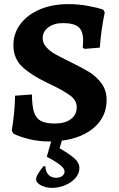

<svg xmlns="http://www.w3.org/2000/svg" viewBox="-20 -674 579 931"><path d="M280 8 269 45Q311 69 338 91.5Q365 114 365 141Q365 167 346 189Q327 211 296 224Q265 237 232 237Q204 237 179.5 225Q155 213 155 194Q155 184 166.5 165.5Q178 147 191 132H200Q201 159 215 173.5Q229 188 252 188Q270 188 281.5 179.5Q293 171 293 157Q293 142 269 124Q245 106 207 86L228 12H220Q169 12 123 1Q77 -10 45 -26L37 -40Q52 -131 53 -210L135 -216Q135 -160 145 -130Q155 -100 178.5 -87.5Q202 -75 246 -75Q294 -75 323 -96Q352 -117 352 -154Q352 -187 321.5 -210Q291 -233 227 -264Q223 -266 204 -275Q129 -311 87 -351Q45 -391 45 -455Q45 -512 79 -557.5Q113 -603 173.5 -628.5Q234 -654 311 -654Q359 -654 404 -646Q449 -638 481 -627L488 -614Q470 -529 464 -443L390 -437L381 -443Q383 -461 383 -479Q383 -524 360.5 -543Q338 -562 285 -562Q242 -562 214.5 -541.5Q187 -521 187 -489Q187 -465 204.5 -445.5Q222 -426 246.5 -412Q271 -398 318 -375Q374 -348 410.5 -326Q447 -304 472 -270Q497 -236 497 -189Q497 -110 438.5 -57.5Q380 -5 280 8Z"/></svg>

Font: Alegreya
Style: Bold
Weight: 700
Designer: Juan Pablo del Peral
Foundry: Huerta Tipografica
Version: Version 2.008; ttfautohint (v1.8)